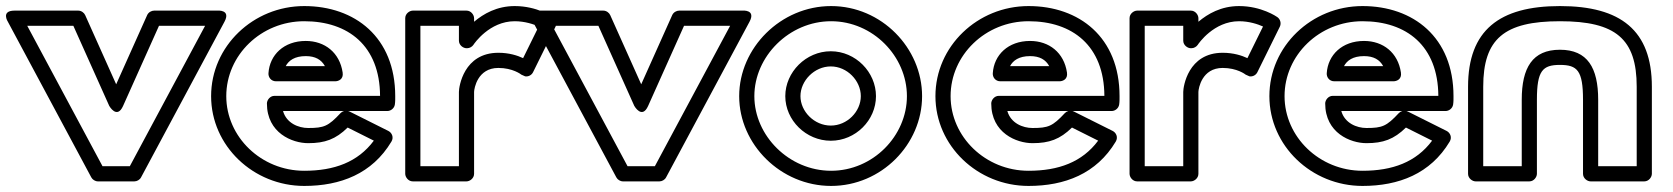

<svg xmlns="http://www.w3.org/2000/svg" viewBox="-68 -573 5516 633"><path d="M173.8 -488 292.2 -223.8C292.2 -223.8 317.6 -178.6 337.8 -223.8L456.2 -488H608.2L360 -25H270L21.8 -488ZM212.8 -523.2C209.4 -530.9 200.2 -538 190 -538H-20C-66 -538 -42 -501.2 -42 -501.2L233 11.8C236.9 19.1 245.6 25 255 25H375C383.3 25 392.6 20.1 397 11.8L672 -501.2C693.8 -541.7 650 -538 650 -538H440C431.6 -538 421.4 -532.6 417.2 -523.2L315 -295.1Z M1066 -207C1061.7 -205.7 1057.7 -203.3 1054.7 -200.1C1014.3 -156.8 1000.3 -151 948 -151C916.1 -151 876.3 -166.9 865.1 -207ZM1080 -207H1209C1220.2 -207 1231.6 -215.6 1233.7 -227.9C1235.3 -237.9 1235 -248.7 1235 -256C1235 -450.2 1102.1 -553 935 -553C767 -553 628 -420.6 628 -256C628 -92.3 767 40 935 40C1054.4 40 1159 -0.1 1222.5 -106.2C1231.2 -120.8 1223.6 -135.7 1212.2 -141.4L1084.2 -205.4C1083.3 -205.8 1081.4 -206.6 1080 -207ZM1185 -257H837C821.9 -257 812 -242.7 812 -232C812 -134.4 895.6 -101 948 -101C1003.1 -101 1038.6 -113.7 1078.2 -152.5L1164.5 -109.3C1111.8 -38.5 1034 -10 935 -10C793 -10 678 -121.7 678 -256C678 -391.4 793 -503 935 -503C1079.9 -503 1184.1 -422.1 1185 -257ZM842 -305H1037C1046.8 -305 1065.1 -310.8 1061.7 -333.7C1052 -399.5 1002.9 -438 940 -438C867.6 -438 820.9 -391.7 817.1 -331.6C816.2 -318.7 825.5 -305 842 -305ZM874 -355C883.6 -373.3 903.2 -388 940 -388C971.4 -388 991.4 -376.5 1003.2 -355Z M1651 -326.8 1663.4 -321.3C1674 -319.7 1684.7 -325.3 1689.4 -334.9L1763.4 -484.9C1768.7 -495.6 1765.4 -509.5 1755.2 -516.6C1753.3 -517.9 1703 -553 1629 -553C1569.9 -553 1525.9 -527.4 1495 -501.3V-513C1495 -523.7 1485.1 -538 1470 -538H1293C1282.3 -538 1268 -528.1 1268 -513V0C1268 10.7 1277.9 25 1293 25H1470C1480.7 25 1495 15.1 1495 0V-270C1495.3 -281.2 1506.2 -349 1575 -349C1622.3 -349 1649.4 -328.1 1651 -326.8ZM1318 -25V-488H1445V-439C1445 -423.9 1459.3 -414 1470 -414H1472C1480.7 -414 1488.8 -419.2 1492.8 -425.2C1495.3 -429.1 1545.4 -503 1629 -503C1662.6 -503 1691.4 -493.1 1708 -485.6L1656.6 -381.3C1638.2 -390 1610.5 -399 1575 -399C1460.5 -399 1445 -286.6 1445 -270V-25Z M1904.8 -488 2023.2 -223.8C2023.2 -223.8 2048.6 -178.6 2068.8 -223.8L2187.2 -488H2339.2L2091 -25H2001L1752.8 -488ZM1943.8 -523.2C1940.4 -530.9 1931.2 -538 1921 -538H1711C1665 -538 1689 -501.2 1689 -501.2L1964 11.8C1967.9 19.1 1976.6 25 1986 25H2106C2114.3 25 2123.6 20.1 2128 11.8L2403 -501.2C2424.8 -541.7 2381 -538 2381 -538H2171C2162.6 -538 2152.4 -532.6 2148.2 -523.2L2046 -295.1Z M2419 -256C2419 -386.7 2533.7 -503 2672 -503C2810 -503 2922 -387.1 2922 -256C2922 -125 2810.1 -10 2672 -10C2533.6 -10 2419 -125.4 2419 -256ZM2369 -256C2369 -96.6 2506.4 40 2672 40C2837.9 40 2972 -97 2972 -256C2972 -414.9 2838 -553 2672 -553C2506.3 -553 2369 -415.3 2369 -256ZM2521 -256C2521 -176.6 2589.3 -109 2671 -109C2752.9 -109 2820 -176.8 2820 -256C2820 -335 2753.1 -404 2671 -404C2589.1 -404 2521 -335.2 2521 -256ZM2571 -256C2571 -306.8 2616.9 -354 2671 -354C2724.9 -354 2770 -307 2770 -256C2770 -205.2 2725.1 -159 2671 -159C2616.7 -159 2571 -205.4 2571 -256Z M3454 -207C3449.7 -205.7 3445.7 -203.3 3442.7 -200.1C3402.3 -156.8 3388.3 -151 3336 -151C3304.1 -151 3264.3 -166.9 3253.1 -207ZM3468 -207H3597C3608.2 -207 3619.6 -215.6 3621.7 -227.9C3623.3 -237.9 3623 -248.7 3623 -256C3623 -450.2 3490.1 -553 3323 -553C3155 -553 3016 -420.6 3016 -256C3016 -92.3 3155 40 3323 40C3442.4 40 3547 -0.1 3610.5 -106.2C3619.2 -120.8 3611.6 -135.7 3600.2 -141.4L3472.2 -205.4C3471.3 -205.8 3469.4 -206.6 3468 -207ZM3573 -257H3225C3209.9 -257 3200 -242.7 3200 -232C3200 -134.4 3283.6 -101 3336 -101C3391.1 -101 3426.6 -113.7 3466.2 -152.5L3552.5 -109.3C3499.8 -38.5 3422 -10 3323 -10C3181 -10 3066 -121.7 3066 -256C3066 -391.4 3181 -503 3323 -503C3467.9 -503 3572.1 -422.1 3573 -257ZM3230 -305H3425C3434.8 -305 3453.1 -310.8 3449.7 -333.7C3440 -399.5 3390.9 -438 3328 -438C3255.6 -438 3208.9 -391.7 3205.1 -331.6C3204.2 -318.7 3213.5 -305 3230 -305ZM3262 -355C3271.6 -373.3 3291.2 -388 3328 -388C3359.4 -388 3379.4 -376.5 3391.2 -355Z M4039 -326.8 4051.4 -321.3C4062 -319.7 4072.7 -325.3 4077.4 -334.9L4151.4 -484.9C4156.7 -495.6 4153.4 -509.5 4143.2 -516.6C4141.3 -517.9 4091 -553 4017 -553C3957.9 -553 3913.9 -527.4 3883 -501.3V-513C3883 -523.7 3873.1 -538 3858 -538H3681C3670.3 -538 3656 -528.1 3656 -513V0C3656 10.7 3665.9 25 3681 25H3858C3868.7 25 3883 15.1 3883 0V-270C3883.3 -281.2 3894.2 -349 3963 -349C4010.3 -349 4037.4 -328.1 4039 -326.8ZM3706 -25V-488H3833V-439C3833 -423.9 3847.3 -414 3858 -414H3860C3868.7 -414 3876.8 -419.2 3880.8 -425.2C3883.3 -429.1 3933.4 -503 4017 -503C4050.6 -503 4079.4 -493.1 4096 -485.6L4044.6 -381.3C4026.2 -390 3998.5 -399 3963 -399C3848.5 -399 3833 -286.6 3833 -270V-25Z M4555 -207C4550.7 -205.7 4546.7 -203.3 4543.7 -200.1C4503.3 -156.8 4489.3 -151 4437 -151C4405.1 -151 4365.3 -166.9 4354.1 -207ZM4569 -207H4698C4709.2 -207 4720.6 -215.6 4722.7 -227.9C4724.3 -237.9 4724 -248.7 4724 -256C4724 -450.2 4591.1 -553 4424 -553C4256 -553 4117 -420.6 4117 -256C4117 -92.3 4256 40 4424 40C4543.4 40 4648 -0.1 4711.5 -106.2C4720.2 -120.8 4712.6 -135.7 4701.2 -141.4L4573.2 -205.4C4572.3 -205.8 4570.4 -206.6 4569 -207ZM4674 -257H4326C4310.9 -257 4301 -242.7 4301 -232C4301 -134.4 4384.6 -101 4437 -101C4492.1 -101 4527.6 -113.7 4567.2 -152.5L4653.5 -109.3C4600.8 -38.5 4523 -10 4424 -10C4282 -10 4167 -121.7 4167 -256C4167 -391.4 4282 -503 4424 -503C4568.9 -503 4673.1 -422.1 4674 -257ZM4331 -305H4526C4535.8 -305 4554.1 -310.8 4550.7 -333.7C4541 -399.5 4491.9 -438 4429 -438C4356.6 -438 4309.9 -391.7 4306.1 -331.6C4305.2 -318.7 4314.5 -305 4331 -305ZM4363 -355C4372.6 -373.3 4392.2 -388 4429 -388C4460.4 -388 4480.4 -376.5 4492.2 -355Z M4999 0V-244C4999 -340.4 5017.8 -359 5075 -359C5132.2 -359 5151 -340.4 5151 -244V0C5151 15.1 5165.3 25 5176 25H5353C5368.1 25 5378 10.7 5378 0V-287C5378 -473.1 5275.1 -553 5075 -553C4874.9 -553 4772 -473.1 4772 -287V0C4772 15.1 4786.3 25 4797 25H4974C4989.1 25 4999 10.7 4999 0ZM4949 -25H4822V-287C4822 -444.9 4891.1 -503 5075 -503C5258.9 -503 5328 -444.9 5328 -287V-25H5201V-244C5201 -349.6 5165.8 -409 5075 -409C4984.2 -409 4949 -349.6 4949 -244Z"/></svg>

Font: Hussar Techniczny
Style: Bold 
Weight: 700
Foundry: Cannot Into Space Fonts
Version: Version 0.77